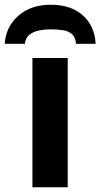

<svg xmlns="http://www.w3.org/2000/svg" viewBox="-59 -791 424 811"><path d="M227 0H78V-546H227ZM155 -771Q241 -771 291 -726Q341 -681 345 -606H262Q260 -634 245 -647Q230 -660 206.5 -663.5Q183 -667 154 -667Q131 -667 107 -662.5Q83 -658 66 -645Q49 -632 46 -606H-39Q-34 -679 19 -725Q72 -771 155 -771Z"/></svg>

Font: Noto IKEA Arabic
Style: Bold
Weight: 700
Designer: Monotype Design Team
Foundry: Monotype Imaging Inc.
Version: Version 1.200